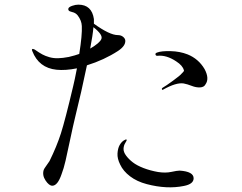

<svg xmlns="http://www.w3.org/2000/svg" viewBox="-20 -806 1040 826"><path d="M753 -72Q813 -68 813 -39Q813 -14 771 -6Q698 9 611 -14Q569 -25 539.5 -47.5Q510 -70 497 -98Q484 -124 485.5 -146Q487 -168 494.5 -181.5Q502 -195 513 -202Q518 -205 521 -206Q524 -207 525 -204.5Q526 -202 519 -191Q512 -180 511.5 -166Q511 -152 522.5 -136.5Q534 -121 551.5 -107.5Q569 -94 597.5 -83Q626 -72 660 -66Q692 -61 717 -66.5Q742 -72 753 -72ZM488 -587Q428 -548 354 -525Q329 -405 305 -309Q294 -264 282 -206.5Q270 -149 262 -114.5Q254 -80 245 -57Q228 -7 205 -7Q191 -7 176 -29.5Q161 -52 168 -75Q169 -79 179.5 -93.5Q190 -108 193 -113Q224 -176 242 -232Q260 -288 295 -436Q301 -460 311 -512Q261 -502 223 -506Q147 -514 119 -586Q116 -592 118.5 -594.5Q121 -597 129 -593Q149 -579 162 -572Q175 -565 192.5 -560Q210 -555 230 -555.5Q250 -556 276 -561Q305 -568 321 -574Q334 -656 332 -694Q331 -718 314 -740Q305 -751 291 -754Q285 -756 281.5 -757Q278 -758 275.5 -761Q273 -764 274 -769Q276 -776 290.5 -781Q305 -786 317 -786Q375 -786 384 -724V-704Q452 -655 487 -655Q500 -655 509 -648Q518 -641 519 -632Q521 -609 488 -587ZM382 -689Q379 -654 368 -597Q409 -621 416 -638Q424 -656 382 -689ZM860 -509Q882 -468 864 -443Q858 -431 841 -430Q824 -429 805 -436.5Q786 -444 770 -447Q738 -452 681 -420Q678 -418 676.5 -422Q675 -426 682 -430Q693 -436 724.5 -459Q756 -482 761 -489Q763 -491 765.5 -493.5Q768 -496 768.5 -497Q769 -498 770.5 -499.5Q772 -501 771.5 -501.5Q771 -502 771 -504Q766 -524 738 -542Q696 -570 658 -566Q651 -565 649 -571Q647 -577 656 -580Q674 -587 714 -586Q754 -585 787 -572Q834 -553 860 -509Z"/></svg>

Font: TsukuhouMincho
Style: Regular
Weight: 400
Designer: Iose
Foundry: Typographish
Version: Version 1.001; ttfautohint (v1.8.3)